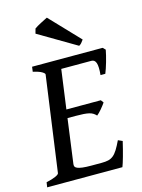

<svg xmlns="http://www.w3.org/2000/svg" viewBox="-126 -910 724 981"><g transform="rotate(-15 236.0 -419.0)"><path d="M432.6 -128.9Q427.7 -107.9 422.6 -87.9Q417.5 -67.9 412.6 -50.5Q407.7 -33.2 403.6 -20.3Q399.4 -7.3 396.5 0H-1.5L2.4 -25.9Q33.2 -32.7 51.3 -40.8Q69.3 -48.8 70.3 -55.7L140.1 -559.1Q141.1 -564.9 126.5 -573.7Q111.8 -582.5 80.1 -589.4L83.5 -615.2H456.5L469.7 -602.1Q467.3 -589.4 463.4 -573Q459.5 -556.6 454.6 -539.8Q449.7 -522.9 444.6 -507.8Q439.5 -492.7 435.5 -483.4H410.2Q414.6 -528.3 408 -547.1Q401.4 -565.9 384.3 -565.9H224.6L196.3 -358.9H378.4L389.2 -344.2Q384.3 -337.4 378.2 -329.3Q372.1 -321.3 365.5 -313.5Q358.9 -305.7 352.3 -299.1Q345.7 -292.5 340.3 -288.1Q333 -295.9 324.7 -301.3Q316.4 -306.6 304.2 -309.6Q292 -312.5 274.7 -313.7Q257.3 -314.9 231.9 -314.9H190.4L158.7 -80.1Q157.7 -72.8 160.2 -67.1Q162.6 -61.5 171.9 -57.4Q181.2 -53.2 199 -51Q216.8 -48.8 246.1 -48.8H300.3Q320.8 -48.8 335.4 -52.2Q350.1 -55.7 362.1 -65.4Q374 -75.2 385 -92.8Q396 -110.4 409.7 -139.2ZM369.1 -682.6Q362.3 -672.9 356.9 -666.7Q351.6 -660.6 343.8 -656.2L144 -773.9L150.9 -799.3Q156.7 -803.7 166 -809.1Q175.3 -814.5 185.5 -819.8Q195.8 -825.2 205.6 -830.1L221.2 -837.9Z"/></g></svg>

Font: Gentium Book Basic
Style: Italic
Weight: 400
Italic angle: -8°
Designer: J. Victor Gaultney and Annie Olsen
Foundry: SIL International
Version: Version 1.102; 2013; Maintenance release